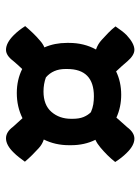

<svg xmlns="http://www.w3.org/2000/svg" viewBox="66 -618 468 640"><g transform="rotate(-90 300.0 -298.0)"><path d="M136 -302Q136 -348 155 -386Q139 -391 126 -403Q115 -413 103.5 -424.5Q92 -436 81 -449Q88 -459 96 -469Q104 -479 111 -486Q136 -512 159 -512Q180 -512 197 -489Q213 -471 226 -457Q264 -476 310 -476Q354 -476 390 -458Q397 -465 403.5 -472.5Q410 -480 417 -488Q435 -512 454 -512Q477 -512 503 -486Q519 -470 533 -448Q522 -435 510 -422.5Q498 -410 485 -399Q474 -389 462 -384Q477 -350 477 -309V-302Q477 -252 455 -212Q473 -206 487 -193Q498 -183 510 -171.5Q522 -160 532 -147Q525 -137 518 -127.5Q511 -118 503 -110Q475 -84 454 -84Q436 -84 416 -107Q400 -126 382 -145Q347 -128 304 -128Q263 -128 228 -144Q220 -135 212 -126Q204 -117 196 -108Q178 -84 158 -84Q135 -84 110 -110Q94 -126 80 -148Q91 -162 103 -174Q115 -186 128 -197Q141 -208 154 -214Q136 -250 136 -295ZM224 -290Q224 -268 230 -253.5Q236 -239 246 -229Q260 -223 272.5 -221Q285 -219 299 -219Q390 -219 390 -308V-314Q390 -355 362 -379Q340 -387 315 -387Q270 -387 247 -360.5Q224 -334 224 -295Z"/></g></svg>

Font: Recursive Mn Csl St SmB
Style: Italic
Weight: 600
Italic angle: -15°
Monospace: yes
Version: Version 1.079;hotconv 1.0.112;makeotfexe 2.5.65598; ttfautoh